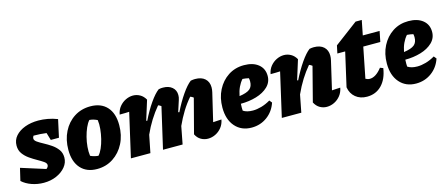

<svg xmlns="http://www.w3.org/2000/svg" viewBox="-49 -1094 3705 1589"><g transform="rotate(-15 1803.5 -299.5)"><path d="M-5 -56 20 -162 229 -96Q247 -109 247 -126Q247 -142 226 -156.5Q205 -171 174.5 -188Q144 -205 113 -226.5Q82 -248 61 -277Q40 -306 40 -346Q40 -394 70.5 -428.5Q101 -463 152 -482Q203 -501 267 -501Q305 -501 346.5 -493.5Q388 -486 429 -470L396 -319H326L307 -383Q256 -390 201 -390Q199 -390 197 -390Q189 -379 189 -367Q189 -351 210 -336.5Q231 -322 262 -305.5Q293 -289 324 -268Q355 -247 376 -218.5Q397 -190 397 -150Q397 -106 367.5 -70Q338 -34 289 -12.5Q240 9 180 9Q127 9 78 -8Q29 -25 -5 -56Z M636 13Q546 13 495.5 -43.5Q445 -100 445 -201Q445 -288 479.5 -356.5Q514 -425 574.5 -464Q635 -503 713 -503Q804 -503 854.5 -448Q905 -393 905 -292Q905 -204 870 -135.5Q835 -67 774 -27Q713 13 636 13ZM673 -90Q691 -109 706 -143Q721 -177 731 -218Q741 -259 745 -300.5Q749 -342 744 -377Q728 -385 711 -390Q694 -395 677 -396Q659 -376 644 -342Q629 -308 618.5 -267Q608 -226 604.5 -184.5Q601 -143 606 -108Q634 -94 673 -90Z M927 0 1013 -376Q986 -374 931 -374Q938 -413 960.5 -440.5Q983 -468 1014 -483Q1045 -498 1077 -498Q1108 -498 1136 -482.5Q1164 -467 1182 -435L1130 -268L1138 -265Q1177 -345 1219.5 -406Q1262 -467 1297 -493Q1308 -496 1317.5 -496.5Q1327 -497 1335 -497Q1383 -497 1412.5 -472Q1442 -447 1442 -405Q1442 -395 1440.5 -385Q1439 -375 1435 -364L1404 -268L1413 -265Q1452 -344 1494.5 -405.5Q1537 -467 1572 -493Q1593 -497 1609 -497Q1664 -497 1694 -469.5Q1724 -442 1724 -395Q1724 -375 1719 -354L1662 -113Q1688 -114 1702.5 -115.5Q1717 -117 1734 -117Q1727 -78 1704.5 -50Q1682 -22 1651 -7Q1620 8 1587 8Q1555 8 1527 -8Q1499 -24 1483 -57L1560 -351Q1548 -361 1533 -366Q1493 -320 1460 -266.5Q1427 -213 1399 -151L1370 0H1202L1283 -352Q1272 -361 1258 -366Q1218 -318 1184.5 -264.5Q1151 -211 1124 -150L1094 0Z M1960 13Q1872 13 1819.5 -47Q1767 -107 1767 -209Q1767 -293 1801 -359.5Q1835 -426 1894 -464.5Q1953 -503 2029 -503Q2106 -503 2151.5 -466.5Q2197 -430 2197 -367Q2197 -313 2158 -275.5Q2119 -238 2056.5 -219.5Q1994 -201 1923 -201Q1922 -185 1922 -167Q1922 -154 1923 -142Q1954 -121 2006 -121Q2040 -121 2079 -132Q2118 -143 2157 -166L2175 -144Q2151 -72 2093 -29.5Q2035 13 1960 13ZM2045 -361Q2045 -374 2042 -388Q2017 -394 1989 -396Q1967 -371 1952 -339Q1937 -307 1929 -265Q1993 -274 2019 -295.5Q2045 -317 2045 -361Z M2220 0 2306 -376Q2279 -374 2224 -374Q2231 -413 2253.5 -440.5Q2276 -468 2307 -483Q2338 -498 2370 -498Q2401 -498 2429 -482.5Q2457 -467 2475 -435L2423 -268L2431 -265Q2470 -344 2512.5 -405.5Q2555 -467 2590 -493Q2610 -497 2627 -497Q2681 -497 2711 -469.5Q2741 -442 2741 -395Q2741 -375 2736 -354L2680 -113Q2706 -114 2721 -115.5Q2736 -117 2752 -117Q2745 -78 2722.5 -50Q2700 -22 2669 -7Q2638 8 2605 8Q2573 8 2545.5 -8Q2518 -24 2501 -57L2577 -351Q2565 -361 2551 -366Q2512 -320 2478.5 -266.5Q2445 -213 2416 -149L2387 0Z M2948 13Q2890 13 2851 -19Q2812 -51 2803 -106L2869 -396H2802L2816 -462L3016 -612H3069L3044 -486H3188L3170 -396H3024L2972 -134Q2990 -124 3008 -124Q3060 -124 3112 -191L3138 -181Q3124 -89 3074 -38Q3024 13 2948 13Z M3369 13Q3281 13 3228.5 -47Q3176 -107 3176 -209Q3176 -293 3210 -359.5Q3244 -426 3303 -464.5Q3362 -503 3438 -503Q3515 -503 3560.5 -466.5Q3606 -430 3606 -367Q3606 -313 3567 -275.5Q3528 -238 3465.5 -219.5Q3403 -201 3332 -201Q3331 -185 3331 -167Q3331 -154 3332 -142Q3363 -121 3415 -121Q3449 -121 3488 -132Q3527 -143 3566 -166L3584 -144Q3560 -72 3502 -29.5Q3444 13 3369 13ZM3454 -361Q3454 -374 3451 -388Q3426 -394 3398 -396Q3376 -371 3361 -339Q3346 -307 3338 -265Q3402 -274 3428 -295.5Q3454 -317 3454 -361Z"/></g></svg>

Font: Piazzolla ExtraBold
Style: Italic
Weight: 800
Italic angle: -11.3°
Designer: Juan Pablo del Peral
Foundry: Huerta Tipografica
Version: Version 1.330